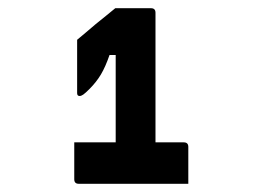

<svg xmlns="http://www.w3.org/2000/svg" viewBox="-20 -805 640 468"><path d="M161 -458H262V-671H247Q237 -642 226 -623.5Q215 -605 198 -588Q188 -578 183 -574.5Q178 -571 174 -571Q168 -571 168 -578V-708Q178 -716 189.5 -726Q201 -736 213 -746Q227 -757 239 -767Q251 -777 261 -785H348Q359 -785 359 -774V-458H428Q439 -458 439 -447V-357H172Q161 -357 161 -368Z"/></svg>

Font: Recursive Mn Lnr St
Style: Bold
Weight: 700
Monospace: yes
Version: Version 1.079;hotconv 1.0.112;makeotfexe 2.5.65598; ttfautoh